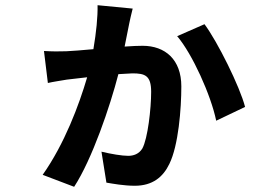

<svg xmlns="http://www.w3.org/2000/svg" viewBox="-20 -651 1040 738"><path d="M766 -558 661 -512C719 -444 791 -285 811 -187L922 -240C902 -318 816 -491 766 -558ZM149 -455 164 -332C185 -337 215 -341 237 -345L315 -354C284 -248 228 -98 144 21L265 67C334 -39 403 -242 435 -366L489 -369C537 -369 561 -361 561 -298C561 -234 548 -118 527 -80C514 -59 493 -52 473 -52C449 -52 407 -59 370 -68L389 51C413 55 456 63 498 63C567 63 607 29 631 -21C666 -92 677 -233 677 -319C677 -422 615 -475 528 -475C512 -475 487 -474 459 -472L477 -562C480 -577 485 -598 490 -618L355 -631C356 -586 350 -527 339 -462C296 -458 258 -455 235 -454C207 -453 182 -453 149 -455Z"/></svg>

Font: Noto Sans TC
Style: Bold
Weight: 700
Designer: Ryoko NISHIZUKA 西塚涼子 (kana, bopomofo & ideographs); Paul D. Hunt (Latin, Greek & Cyrillic); Sandoll Communications 산돌커뮤니
Foundry: Adobe
Version: Version 2.004;hotconv 1.0.118;makeotfexe 2.5.65603